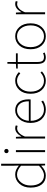

<svg xmlns="http://www.w3.org/2000/svg" viewBox="1290 -2124 847 3468"><g transform="rotate(-90 1714.0 -390.5)"><path d="M277 13Q176 13 117.5 -59Q59 -131 59 -262Q59 -386 127.5 -463Q196 -540 295 -540Q340 -540 376.5 -524Q413 -508 457 -474L454 -573V-794H490V0H460L455 -70H453Q370 13 277 13ZM280 -20Q363 -20 454 -111V-435Q374 -507 293 -507Q210 -507 153.5 -435.5Q97 -364 97 -262Q97 -152 145.5 -86Q194 -20 280 -20Z M700 0V-527H736V0ZM681 -698Q681 -716 692 -726.5Q703 -737 719 -737Q735 -737 746.5 -726.5Q758 -716 758 -698Q758 -681 746.5 -670.5Q735 -660 719 -660Q703 -660 692 -670.5Q681 -681 681 -698Z M945 0V-527H975L981 -428H983Q1044 -540 1132 -540Q1161 -540 1183 -529L1174 -496Q1152 -505 1127 -505Q1088 -505 1049 -471Q1010 -437 981 -364V0Z M1468 13Q1365 13 1296 -61.5Q1227 -136 1227 -262Q1227 -386 1294.5 -463Q1362 -540 1454 -540Q1547 -540 1600 -476.5Q1653 -413 1653 -297Q1653 -274 1651 -261H1265Q1265 -156 1321.5 -88Q1378 -20 1470 -20Q1549 -20 1615 -68L1631 -37Q1605 -21 1587.5 -12.5Q1570 -4 1537 4.5Q1504 13 1468 13ZM1265 -294H1618Q1618 -399 1574 -453Q1530 -507 1454 -507Q1381 -507 1327 -449Q1273 -391 1265 -294Z M1990 13Q1887 13 1820.5 -61Q1754 -135 1754 -262Q1754 -390 1822.5 -465Q1891 -540 1991 -540Q2075 -540 2145 -474L2122 -448Q2059 -507 1991 -507Q1907 -507 1849.5 -438Q1792 -369 1792 -262Q1792 -154 1846.5 -87Q1901 -20 1991 -20Q2070 -20 2137 -83L2158 -57Q2079 13 1990 13Z M2417 13Q2348 13 2320.5 -26Q2293 -65 2293 -140V-494H2209V-522L2293 -527L2297 -681H2328V-527H2484V-494H2328V-135Q2328 -78 2347 -49Q2366 -20 2420 -20Q2451 -20 2487 -37L2499 -7Q2443 13 2417 13Z M2558 -262Q2558 -390 2625.5 -465Q2693 -540 2792 -540Q2891 -540 2958.5 -465Q3026 -390 3026 -262Q3026 -136 2958.5 -61.5Q2891 13 2792 13Q2693 13 2625.5 -61.5Q2558 -136 2558 -262ZM2989 -262Q2989 -370 2933 -438.5Q2877 -507 2792 -507Q2707 -507 2651.5 -438.5Q2596 -370 2596 -262Q2596 -155 2651.5 -87.5Q2707 -20 2792 -20Q2877 -20 2933 -87.5Q2989 -155 2989 -262Z M3190 0V-527H3220L3226 -428H3228Q3289 -540 3377 -540Q3406 -540 3428 -529L3419 -496Q3397 -505 3372 -505Q3333 -505 3294 -471Q3255 -437 3226 -364V0Z"/></g></svg>

Font: Noto Sans Korean Thin
Style: Regular
Weight: 250
Designer: Ryoko NISHIZUKA  (kana & ideographs); Paul D. Hunt (Latin, Greek & Cyrillic); Wenlong ZHANG  (bopomofo); Sandoll Communi
Foundry: Adobe Systems Incorporated
Version: Version 1.0001;PS 1;hotconv 1.0.78;makeotf.lib2.5.61930